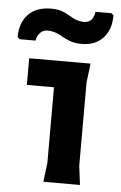

<svg xmlns="http://www.w3.org/2000/svg" viewBox="-71 -766 506 804"><g transform="rotate(5 182.5 -364.0)"><path d="M142 0 152 -80V-398H38V-510H296L286 -430V-80L296 0ZM111 -725Q135 -725 152 -720Q169 -715 181.5 -707.5Q194 -700 207 -693Q220 -686 237 -683Q290 -673 298 -728H364L374 -720Q374 -659 341 -624Q308 -589 252 -589Q220 -589 198.5 -598Q177 -607 159 -617.5Q141 -628 120 -631Q92 -636 76.5 -622Q61 -608 58 -586H-8L-18 -594Q-18 -655 16 -690Q50 -725 111 -725Z"/></g></svg>

Font: AR One Sans
Style: Bold
Weight: 700
Designer: Niteesh Yadav
Foundry: Niteesh Yadav
Version: Version 1.001;gftools[0.9.33]